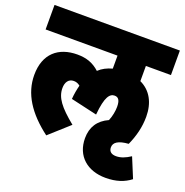

<svg xmlns="http://www.w3.org/2000/svg" viewBox="-132 -742 950 986"><g transform="rotate(20 342.5 -249.5)"><path d="M189 22 297 -75C216 -141 184 -183 184 -235C184 -267 199 -289 227 -289C240 -289 251 -285 262 -276C256 -253 251 -227 249 -199L393 -166C402 -267 424 -290 450 -290C472 -290 481 -273 481 -240C481 -218 476 -188 465 -162C409 -137 381 -93 381 -33C381 65 450 123 549 123C607 123 650 108 685 81L640 -28C611 -9 587 0 562 0C535 0 522 -13 522 -34C522 -61 546 -78 602 -82C625 -133 639 -186 639 -243C639 -319 608 -377 548 -405V-488H685V-622H0V-488H393V-417C364 -409 340 -397 320 -378C286 -409 249 -423 198 -423C95 -423 25 -365 25 -249C25 -147 82 -59 189 22Z"/></g></svg>

Font: Noto Sans Devanagari Condensed Black
Style: Regular
Weight: 900
Width: 3
Designer: Jelle Bosma - Monotype Design Team
Foundry: Monotype Imaging Inc.
Version: Version 2.004